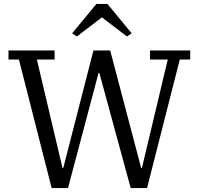

<svg xmlns="http://www.w3.org/2000/svg" viewBox="-20 -954 1008 974"><path d="M76 -652H23V-698H257V-652H167L297 -102H301L454 -698H539L696 -102H700L831 -652H741V-698H945V-652H892L726 0H643L484 -584H480L325 0H242ZM346 -785 469 -934H525L648 -785L624 -769L497 -866L370 -769Z"/></svg>

Font: IBM Plex Serif
Style: Regular
Weight: 400
Designer: Mike Abbink, Paul van der Laan, Pieter van Rosmalen
Foundry: Bold Monday
Version: Version 2.6